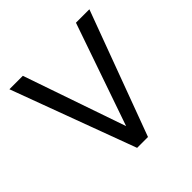

<svg xmlns="http://www.w3.org/2000/svg" viewBox="-184 -896 1061 1061"><g transform="rotate(-45 346.0 -366.0)"><path d="M346 -130 554 -730H659L389 -2H304L34 -730H139Z"/></g></svg>

Font: lipipragatuchhi
Style: Regular
Weight: 400
Designer: Abhinash Majhi
Version: Version 1.000